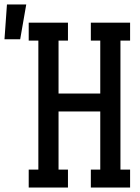

<svg xmlns="http://www.w3.org/2000/svg" viewBox="-104 -836 624 856"><path d="M24 0V-80H67V-655H24V-735H199V-655H157V-419H343V-655H301V-735H476V-655H433V-80H476V0H301V-80H343V-339H157V-80H199V0ZM-84 -661 -73 -816H13L-14 -661Z"/></svg>

Font: Iosevka Curly Slab Medium
Style: Regular
Weight: 500
Monospace: yes
Designer: Belleve Invis
Foundry: Belleve Invis
Version: Version 22.1.2; ttfautohint (v1.8.4)